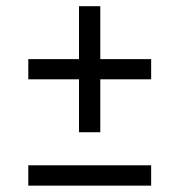

<svg xmlns="http://www.w3.org/2000/svg" viewBox="-20 -584 564 604"><path d="M228.5 -168V-334.5H69V-398H228.5V-564.5H295.5V-398H455.5V-334.5H295.5V-168ZM69 0V-64H455.5V0Z"/></svg>

Font: Encode Sans SC SemiCondensed
Style: Regular
Weight: 400
Width: 4
Designer: Multiple Designers
Foundry: Impallari Type
Version: Version 3.002